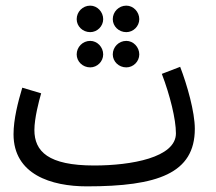

<svg xmlns="http://www.w3.org/2000/svg" viewBox="-20 -640 766 681"><path d="M300 -526C325 -526 346 -547 346 -572C346 -598 325 -620 300 -620C273 -620 252 -598 252 -572C252 -547 273 -526 300 -526ZM428 -526C453 -526 474 -547 474 -572C474 -598 453 -620 428 -620C401 -620 380 -598 380 -572C380 -547 401 -526 428 -526ZM300 -401C325 -401 346 -422 346 -447C346 -473 325 -495 300 -495C273 -495 252 -473 252 -447C252 -422 273 -401 300 -401ZM428 -401C453 -401 474 -422 474 -447C474 -473 453 -495 428 -495C401 -495 380 -473 380 -447C380 -422 401 -401 428 -401ZM288 21C539 21 671 -25 671 -183C671 -243 644 -338 619 -403L554 -378C583 -302 604 -217 604 -167C604 -81 445 -53 314 -53C151 -53 102 -103 102 -179C102 -220 118 -282 126 -309L59 -329C44 -279 28 -217 28 -164C28 -21 162 21 288 21Z"/></svg>

Font: Noto Sans Arabic UI XCn
Style: Regular
Weight: 400
Width: 2
Designer: Monotype Design Team, Nadine Chahine and Nizar Qandah
Foundry: Monotype Imaging Inc.
Version: Version 2.010